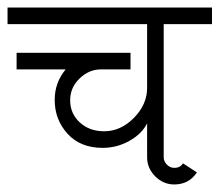

<svg xmlns="http://www.w3.org/2000/svg" viewBox="-32 -483 582 509"><path d="M12 -299V-343H314V-299H235Q204 -299 179 -275Q154 -251 154 -217Q154 -182 179.5 -158.5Q205 -135 244 -135Q288 -135 323 -170.5Q358 -206 358 -250V-419H-12V-463H530V-419H402V-66Q402 -55 410.5 -46.5Q419 -38 430 -38Q446 -38 453 -50L490 -26Q469 6 430 6Q401 6 379.5 -15.5Q358 -37 358 -66V-156Q344 -128 311 -109.5Q278 -91 240 -91Q181 -91 147 -128.5Q113 -166 113 -218Q113 -264 142 -299Z"/></svg>

Font: Bhavuka
Style: Regular
Weight: 400
Version: 2.94.0; ttfautohint (v1.2) -l 7 -r 28 -G 50 -x 13 -D deva -f